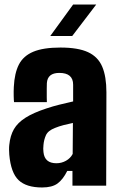

<svg xmlns="http://www.w3.org/2000/svg" viewBox="-20 -820 531 848"><path d="M166 8Q96 8 62 -24.5Q28 -57 21 -137Q20 -145 20 -159Q20 -173 21 -180Q25 -221 41.5 -249.5Q58 -278 92.5 -300Q127 -322 185 -341Q215 -351 241.5 -357.5Q268 -364 303 -372V-446Q303 -498 242 -498Q190 -498 187 -453Q187 -448 186.5 -428.5Q186 -409 186.5 -390.5Q187 -372 187 -369H42Q41 -375 40.5 -395.5Q40 -416 41 -436Q44 -497 63.5 -535Q83 -573 127 -591.5Q171 -610 247 -610Q325 -610 369 -589.5Q413 -569 431.5 -525.5Q450 -482 450 -412L449 0H300V-65H277Q258 -27 234 -9.5Q210 8 166 8ZM229 -99Q252 -99 271.5 -110Q291 -121 301 -140L302 -277Q282 -273 261 -267.5Q240 -262 223 -255Q192 -243 183 -223Q174 -203 172 -180Q171 -167 171 -163Q171 -159 172 -148Q177 -99 229 -99ZM202 -661 303 -800H405L299 -661Z"/></svg>

Font: Big Shoulders Text Black
Style: Regular
Weight: 900
Designer: Patric King
Foundry: XO Type Co
Version: Version 1.000; ttfautohint (v1.8.2)